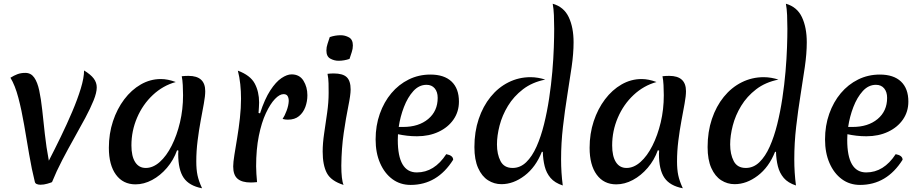

<svg xmlns="http://www.w3.org/2000/svg" viewBox="-20 -977 4930 1030"><path d="M259 0Q253 3 234 8.5Q215 14 197 14Q186 14 177.5 10.5Q169 7 167 -1Q150 -69 136.5 -148.5Q123 -228 109.5 -307Q96 -386 78.5 -452.5Q61 -519 36 -560Q55 -572 73.5 -579Q92 -586 116 -586Q146 -586 163.5 -561Q181 -536 190.5 -491.5Q200 -447 206.5 -387.5Q213 -328 220.5 -258.5Q228 -189 242 -115Q273 -175 306 -243Q339 -311 367.5 -378Q396 -445 413.5 -502.5Q431 -560 431 -599Q467 -577 483 -555.5Q499 -534 499 -508Q499 -480 482 -438Q465 -396 437.5 -344.5Q410 -293 377.5 -235.5Q345 -178 314 -118.5Q283 -59 259 0Z M930 -171Q911 -118 875.5 -76.5Q840 -35 796 -11.5Q752 12 707 12Q640 12 602 -40Q564 -92 564 -184Q564 -260 586 -326.5Q608 -393 646.5 -444Q685 -495 735.5 -524Q786 -553 843 -553Q880 -553 923 -537Q854 -518 800 -467.5Q746 -417 715.5 -346Q685 -275 685 -197Q685 -139 705 -107.5Q725 -76 762 -76Q801 -76 837 -108Q873 -140 901 -195.5Q929 -251 945.5 -320.5Q962 -390 962 -466Q962 -493 960.5 -520.5Q959 -548 955 -568Q965 -569 972.5 -569.5Q980 -570 991 -570Q1081 -570 1081 -488Q1081 -462 1073.5 -421Q1066 -380 1056.5 -329Q1047 -278 1040 -222Q1033 -166 1033 -111Q1033 -68 1039.5 -37Q1046 -6 1064 33Q995 20 965.5 -23Q936 -66 936 -151Q936 -163 937 -169Z M1375 -369Q1400 -446 1430 -492Q1460 -538 1490 -558Q1520 -578 1544 -578Q1587 -578 1608 -544Q1629 -510 1629 -466Q1629 -433 1618 -403Q1607 -373 1584 -354Q1561 -335 1524 -335Q1517 -335 1510 -336Q1503 -337 1496 -339Q1507 -355 1517.5 -383Q1528 -411 1529 -435Q1529 -451 1523 -461.5Q1517 -472 1501 -472Q1480 -472 1455 -446Q1430 -420 1406.5 -370Q1383 -320 1368.5 -248Q1354 -176 1354 -85Q1354 -65 1355.5 -44Q1357 -23 1359 0Q1348 1 1340 1.5Q1332 2 1325 2Q1278 2 1254.5 -18Q1231 -38 1231 -84Q1231 -106 1237.5 -146.5Q1244 -187 1252.5 -238Q1261 -289 1267 -343.5Q1273 -398 1273 -448Q1273 -487 1269 -525Q1265 -563 1256 -598Q1323 -573 1346.5 -529Q1370 -485 1370 -427Q1370 -417 1369 -402Q1368 -387 1367 -371Z M1811 -88Q1811 -52 1814 -25.5Q1817 1 1823 15Q1756 -6 1733.5 -48.5Q1711 -91 1711 -164Q1711 -208 1719 -262Q1727 -316 1735 -372Q1743 -428 1743 -479Q1743 -505 1742.5 -530.5Q1742 -556 1737 -581Q1745 -582 1754 -582.5Q1763 -583 1770 -583Q1819 -583 1840 -563Q1861 -543 1861 -497Q1861 -468 1848.5 -407Q1836 -346 1824 -264Q1812 -182 1811 -88ZM1855 -661Q1826 -651 1796 -651Q1773 -651 1752 -662.5Q1731 -674 1731 -706Q1731 -724 1737 -741.5Q1743 -759 1749 -778Q1778 -788 1808 -788Q1831 -788 1852 -776.5Q1873 -765 1873 -733Q1873 -715 1867 -697.5Q1861 -680 1855 -661Z M2183 15Q2127 15 2085 -16Q2043 -47 2019 -102Q1995 -157 1995 -229Q1995 -303 2017.5 -366.5Q2040 -430 2079.5 -477Q2119 -524 2172.5 -550.5Q2226 -577 2289 -577Q2363 -577 2402.5 -539.5Q2442 -502 2442 -432Q2442 -378 2413 -336Q2384 -294 2333 -270Q2282 -246 2217 -246Q2189 -246 2163.5 -249Q2138 -252 2115 -257Q2114 -241 2114 -226Q2114 -52 2216 -52Q2310 -52 2374 -150Q2411 -143 2411 -120Q2326 15 2183 15ZM2268 -522Q2228 -522 2197.5 -488.5Q2167 -455 2147 -403Q2127 -351 2119 -296H2143Q2226 -296 2277 -338.5Q2328 -381 2328 -452Q2328 -484 2312 -503Q2296 -522 2268 -522Z M2887 -163Q2854 -80 2794 -34.5Q2734 11 2670 11Q2631 11 2598 -10Q2565 -31 2545 -75.5Q2525 -120 2525 -188Q2525 -270 2548 -338.5Q2571 -407 2612 -457.5Q2653 -508 2708 -535.5Q2763 -563 2826 -563Q2846 -563 2866.5 -559.5Q2887 -556 2905 -550Q2835 -536 2785.5 -498Q2736 -460 2705 -409Q2674 -358 2660 -303.5Q2646 -249 2646 -202Q2646 -150 2665 -113Q2684 -76 2730 -76Q2771 -76 2803 -107Q2835 -138 2858.5 -191Q2882 -244 2898.5 -310.5Q2915 -377 2926 -450Q2937 -523 2943 -593Q2949 -663 2951 -722.5Q2953 -782 2953 -822Q2953 -861 2951.5 -895.5Q2950 -930 2945 -957Q3005 -940 3031 -885Q3057 -830 3057 -750Q3057 -690 3046.5 -617.5Q3036 -545 3023 -464Q3010 -383 3000 -296.5Q2990 -210 2990 -122Q2990 -51 2999 18Q2956 4 2933.5 -22.5Q2911 -49 2902 -85Q2893 -121 2892 -162Z M3509 -171Q3490 -118 3454.5 -76.5Q3419 -35 3375 -11.5Q3331 12 3286 12Q3219 12 3181 -40Q3143 -92 3143 -184Q3143 -260 3165 -326.5Q3187 -393 3225.5 -444Q3264 -495 3314.5 -524Q3365 -553 3422 -553Q3459 -553 3502 -537Q3433 -518 3379 -467.5Q3325 -417 3294.5 -346Q3264 -275 3264 -197Q3264 -139 3284 -107.5Q3304 -76 3341 -76Q3380 -76 3416 -108Q3452 -140 3480 -195.5Q3508 -251 3524.5 -320.5Q3541 -390 3541 -466Q3541 -493 3539.5 -520.5Q3538 -548 3534 -568Q3544 -569 3551.5 -569.5Q3559 -570 3570 -570Q3660 -570 3660 -488Q3660 -462 3652.5 -421Q3645 -380 3635.5 -329Q3626 -278 3619 -222Q3612 -166 3612 -111Q3612 -68 3618.5 -37Q3625 -6 3643 33Q3574 20 3544.5 -23Q3515 -66 3515 -151Q3515 -163 3516 -169Z M4138 -163Q4105 -80 4045 -34.5Q3985 11 3921 11Q3882 11 3849 -10Q3816 -31 3796 -75.5Q3776 -120 3776 -188Q3776 -270 3799 -338.5Q3822 -407 3863 -457.5Q3904 -508 3959 -535.5Q4014 -563 4077 -563Q4097 -563 4117.5 -559.5Q4138 -556 4156 -550Q4086 -536 4036.5 -498Q3987 -460 3956 -409Q3925 -358 3911 -303.5Q3897 -249 3897 -202Q3897 -150 3916 -113Q3935 -76 3981 -76Q4022 -76 4054 -107Q4086 -138 4109.5 -191Q4133 -244 4149.5 -310.5Q4166 -377 4177 -450Q4188 -523 4194 -593Q4200 -663 4202 -722.5Q4204 -782 4204 -822Q4204 -861 4202.5 -895.5Q4201 -930 4196 -957Q4256 -940 4282 -885Q4308 -830 4308 -750Q4308 -690 4297.5 -617.5Q4287 -545 4274 -464Q4261 -383 4251 -296.5Q4241 -210 4241 -122Q4241 -51 4250 18Q4207 4 4184.5 -22.5Q4162 -49 4153 -85Q4144 -121 4143 -162Z M4594 15Q4538 15 4496 -16Q4454 -47 4430 -102Q4406 -157 4406 -229Q4406 -303 4428.5 -366.5Q4451 -430 4490.5 -477Q4530 -524 4583.5 -550.5Q4637 -577 4700 -577Q4774 -577 4813.5 -539.5Q4853 -502 4853 -432Q4853 -378 4824 -336Q4795 -294 4744 -270Q4693 -246 4628 -246Q4600 -246 4574.5 -249Q4549 -252 4526 -257Q4525 -241 4525 -226Q4525 -52 4627 -52Q4721 -52 4785 -150Q4822 -143 4822 -120Q4737 15 4594 15ZM4679 -522Q4639 -522 4608.5 -488.5Q4578 -455 4558 -403Q4538 -351 4530 -296H4554Q4637 -296 4688 -338.5Q4739 -381 4739 -452Q4739 -484 4723 -503Q4707 -522 4679 -522Z"/></svg>

Font: Merienda Medium
Style: Regular
Weight: 500
Designer: Eduardo Rodriguez Tunni
Foundry: Eduardo Rodriguez Tunni
Version: Version 2.001; ttfautohint (v1.8.4.7-5d5b)